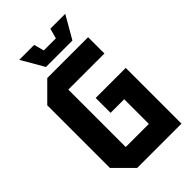

<svg xmlns="http://www.w3.org/2000/svg" viewBox="-261 -969 1057 1057"><g transform="rotate(-45 267.5 -440.0)"><path d="M42 -106V-594L148 -700H466V-573H185V-126H365V-318H259V-434H493V0H148ZM352 -880H468L392 -748H186L110 -880H226L242 -821H336Z"/></g></svg>

Font: Tektur SemiCondensed SemiBold
Style: Regular
Weight: 600
Width: 4
Designer: Adam Jagosz
Foundry: Adam Jagosz
Version: Version 1.005;gftools[0.9.30]